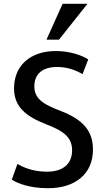

<svg xmlns="http://www.w3.org/2000/svg" viewBox="-20 -976 547 1012"><path d="M291 -767H225L310 -956H441ZM470 -187C470 -61 378 16 234 16C138 16 76 -8 42 -29L72 -112C103 -94 154 -71 227 -71C311 -71 360 -111 360 -184C360 -257 308 -288 223 -321C116 -363 54 -413 54 -511C54 -630 140 -707 274 -707C346 -707 409 -686 445 -663L415 -585C381 -606 335 -623 281 -623C206 -623 161 -588 161 -520C161 -450 220 -422 298 -392C418 -346 470 -286 470 -187Z"/></svg>

Font: Repo Medium
Style: Regular
Weight: 500
Designer: Stefan Peev
Foundry: Context Ltd
Version: Version 1.502